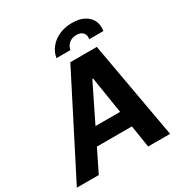

<svg xmlns="http://www.w3.org/2000/svg" viewBox="-251 -1095 1178 1248"><g transform="rotate(-30 338.5 -471.5)"><path d="M127 0H-37.6L333.5 -727.5H532.2L662.1 0H497.6L408.7 -561.5H402.8ZM164.6 -286.1H553.7L533.2 -166H143.6ZM268.6 -795.4Q275.9 -839.4 303.7 -872.8Q331.5 -906.2 374.3 -924.8Q417 -943.4 469.2 -943.4Q547.9 -943.4 589.6 -902.6Q631.3 -861.8 620.6 -795.4H514.6Q520 -825.7 503.9 -843.5Q487.8 -861.3 455.6 -861.3Q422.9 -861.3 400.9 -843.5Q378.9 -825.7 373.5 -795.4Z"/></g></svg>

Font: Inter Tight
Style: Bold Italic
Weight: 700
Italic angle: -9.39999°
Designer: Rasmus Andersson
Foundry: rsms
Version: Version 3.004